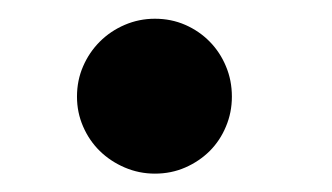

<svg xmlns="http://www.w3.org/2000/svg" viewBox="-20 -175 358 207"><path d="M230 -70.8Q230 -53.7 223.6 -38.6Q217.3 -23.4 206.1 -12.2Q194.8 -1 179.7 5.6Q164.6 12.2 147 12.2Q129.9 12.2 114.5 5.6Q99.1 -1 87.6 -12.2Q76.2 -23.4 69.6 -38.6Q63 -53.7 63 -70.8Q63 -88.4 69.6 -103.5Q76.2 -118.7 87.6 -130.1Q99.1 -141.6 114.5 -148.2Q129.9 -154.8 147 -154.8Q164.6 -154.8 179.7 -148.2Q194.8 -141.6 206.1 -130.1Q217.3 -118.7 223.6 -103.5Q230 -88.4 230 -70.8Z"/></svg>

Font: Charis SIL Afr
Style: Bold
Weight: 700
Foundry: SIL International
Version: Version 5.000